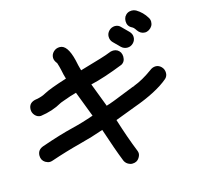

<svg xmlns="http://www.w3.org/2000/svg" viewBox="-118 -920 1115 1084"><g transform="rotate(-15 440.0 -378.0)"><path d="M524 40Q512 40 500 33Q483 23 477 4Q452 -58 409 -188Q341 -164 270 -146Q181 -123 93 -93Q84 -90 77 -90Q65 -90 51 -98Q29 -112 29 -139Q29 -174 65 -186Q175 -224 246 -241Q312 -257 377 -280Q349 -355 320 -429Q294 -423 229 -399Q228 -398 225.5 -397.5Q223 -397 220 -395Q166 -364 95 -354Q75 -354 61.5 -369Q48 -384 48 -403Q48 -446 97 -452Q127 -457 152 -471Q187 -490 286 -521Q278 -547 273 -574Q268 -597 261 -618Q246 -636 246 -653Q246 -673 261 -687.5Q276 -702 298 -702Q343 -702 366 -606Q372 -575 381 -544Q535 -588 556 -598Q571 -605 584 -605Q611 -605 625 -582Q631 -570 631 -557Q631 -527 608 -515Q495 -470 416 -452Q442 -382 469 -313L473 -315Q487 -317 635 -377L647 -381L648 -382Q699 -401 757 -443Q774 -457 793 -457Q811 -457 825.5 -442.5Q840 -428 840 -406Q840 -387 826 -374Q757 -315 617 -265L501 -221Q534 -114 571 -22Q574 -14 574 -7Q574 5 565 19Q552 40 524 40ZM667 -600Q647 -600 632 -614L594 -652Q580 -666 580 -687Q580 -706 594 -720.5Q608 -735 629 -736Q650 -736 663 -721L701 -683Q716 -668 716 -649Q716 -629 701.5 -614.5Q687 -600 667 -600ZM785 -657Q759 -657 742 -682Q742 -683 740.5 -684.5Q739 -686 738 -688Q731 -697 730 -698Q729 -699 725 -701Q725 -702 723.5 -703Q722 -704 719 -705Q695 -718 695 -747Q695 -760 701 -772Q716 -796 744 -796Q756 -796 768 -790Q805 -768 827 -731Q834 -720 834 -707Q834 -680 809 -664Q797 -657 785 -657Z"/></g></svg>

Font: Bad Comic
Style: Regular
Weight: 400
Designer: GGBotNet
Foundry: f0n7
Version: 0.9